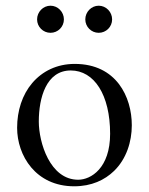

<svg xmlns="http://www.w3.org/2000/svg" viewBox="-20 -643 522 673"><path d="M110 -575C110 -549 131 -528 157 -528C183 -528 204 -549 204 -575C204 -601 183 -623 157 -623C131 -623 110 -601 110 -575ZM279 -575C279 -549 300 -528 326 -528C352 -528 373 -549 373 -575C373 -601 352 -623 326 -623C300 -623 279 -601 279 -575ZM40 -195C40 -98 105 10 240 10C301 10 347 -12 380 -44C423 -86 442 -146 442 -204C442 -303 388 -419 242 -419C179 -419 128 -393 93 -352C58 -311 40 -255 40 -195ZM228 -396C310 -396 366 -311 366 -174C366 -54 299 -13 254 -13C155 -13 116 -144 116 -217C116 -300 142 -396 228 -396Z"/></svg>

Font: Libertinus Serif Display
Style: Regular
Weight: 400
Designer: Philipp H. Poll
Foundry: Khaled Hosny
Version: Version 6.1